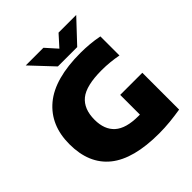

<svg xmlns="http://www.w3.org/2000/svg" viewBox="-252 -1118 1295 1295"><g transform="rotate(-45 395.0 -470.5)"><path d="M517.5 10Q274.5 10 156.5 -85.2Q38.5 -180.5 38.5 -367Q38.5 -547.5 159.5 -648.8Q280.5 -750 526.5 -750Q569 -750 614 -746Q659 -742 700.5 -733.5V-551.5Q664.5 -558.5 625.2 -562.5Q586 -566.5 545.5 -566.5Q397 -566.5 336 -516.5Q275 -466.5 275 -363.5Q275 -269.5 329.5 -220.8Q384 -172 501.5 -172Q508.5 -172 516 -172V-360H727V-9Q675.5 -0.5 622.8 4.8Q570 10 517.5 10ZM354.5 -793 206 -951H374.5L446.5 -870.5L519 -951H687.5L539 -793Z"/></g></svg>

Font: Encode Sans SemiExpanded SemiExpanded Black
Style: Regular
Weight: 900
Width: 6
Designer: Multiple Designers
Foundry: Impallari Type
Version: Version 3.000; ttfautohint (v1.8.3) -l 8 -r 50 -G 200 -x 14 